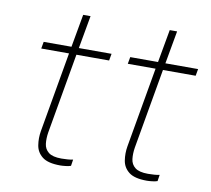

<svg xmlns="http://www.w3.org/2000/svg" viewBox="-71 -684 846 769"><g transform="rotate(10 352.0 -299.0)"><path d="M221 6Q171 6 148 -12Q125 -30 120.5 -58.5Q116 -87 121 -116L178 -442H65L70 -470H183L207 -604H237L213 -470H346L341 -442H208L151 -116Q147 -91 149.5 -69.5Q152 -48 168.5 -35Q185 -22 221 -22Q233 -22 246.5 -23Q260 -24 268 -26L264 0Q256 3 243 4.5Q230 6 221 6Z M573 6Q523 6 500 -12Q477 -30 472.5 -58.5Q468 -87 473 -116L530 -442H417L422 -470H535L559 -604H589L565 -470H698L693 -442H560L503 -116Q499 -91 501.5 -69.5Q504 -48 520.5 -35Q537 -22 573 -22Q585 -22 598.5 -23Q612 -24 620 -26L616 0Q608 3 595 4.5Q582 6 573 6Z"/></g></svg>

Font: Gantari Thin
Style: Italic
Weight: 100
Italic angle: -10°
Designer: Anugrah Pasau
Foundry: Lafontype
Version: Version 1.000; ttfautohint (v1.8.4.7-5d5b)